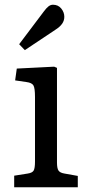

<svg xmlns="http://www.w3.org/2000/svg" viewBox="-20 -792 373 812"><path d="M40 0V-49L97 -58Q117 -61 122.5 -71Q128 -81 128 -109V-382Q128 -419 121.5 -430.5Q115 -442 92 -445L44 -452L51 -502L209 -510L221 -505V-105Q221 -80 227.5 -70.5Q234 -61 253 -58L309 -48V0ZM85 -580 61 -605 165 -743Q176 -758 185 -765Q194 -772 204 -772Q226 -772 239 -756Q252 -740 252 -721Q252 -705 243 -692Q234 -679 217 -668Z"/></svg>

Font: Text Regular
Style: Regular
Weight: 400
Designer: Latin by Veronika Burian and Jose Scaglione. Greek by Irene Vlachou. Cyrillic by Vera Evstafieva.
Foundry: TypeTogether
Version: Version 3.002